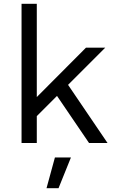

<svg xmlns="http://www.w3.org/2000/svg" viewBox="-20 -750 607 1007"><path d="M337 -305 544 0H447L279 -247L173 -141V0H93V-730H173V-241L431 -500H532ZM224 237 268 76H352L287 237Z"/></svg>

Font: Elaine Sans
Style: Regular
Weight: 400
Designer: Wei Huang
Foundry: Wei Huang
Version: Version 2.001;December 24, 2019;FontCreator 12.0.0.2547 64-b